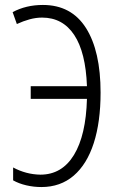

<svg xmlns="http://www.w3.org/2000/svg" viewBox="-20 -745 478 775"><path d="M147 10Q116 10 86 3Q56 -4 33 -17V-69Q85 -41 143 -40Q230 -40 278.5 -119.5Q327 -199 331 -346H104V-397H331Q326 -534 279.5 -604Q233 -674 150 -674Q125 -674 99.5 -667Q74 -660 48 -648L31 -696Q85 -725 153 -725Q268 -725 327 -632Q386 -539 386 -371Q386 -253 358.5 -167.5Q331 -82 277.5 -36Q224 10 147 10Z"/></svg>

Font: Noto Sans ExtraCondensed Light
Style: Regular
Weight: 300
Width: 2
Designer: Monotype Design Team
Foundry: Monotype Imaging Inc.
Version: Version 2.013; ttfautohint (v1.8.4.7-5d5b)